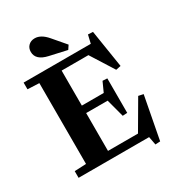

<svg xmlns="http://www.w3.org/2000/svg" viewBox="-237 -1094 1172 1292"><g transform="rotate(-30 349.5 -448.5)"><path d="M24 -52 114 -56V-684L24 -688V-740H546L561 -804L599 -802L645 -511L607 -503L494 -682H286V-410H456L490 -485L526 -483V-215L490 -213L453 -352H286V-58H519L647 -277L685 -269L622 62L584 64L572 0H24ZM169 -894Q169 -924 188 -942.5Q207 -961 237 -961Q285 -961 331 -907L414 -810L394 -780L260 -810Q169 -830 169 -894Z"/></g></svg>

Font: Minipax
Style: Bold
Weight: 700
Designer: Raphaël Ronot, Igor Stepanchenko (Cyrillic)
Foundry: steppetype
Version: Version 1.002